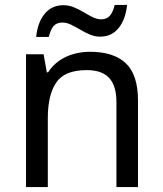

<svg xmlns="http://www.w3.org/2000/svg" viewBox="-20 -755 658 775"><path d="M343 -546Q439 -546 488 -499.5Q537 -453 537 -349V0H450V-343Q450 -408 421 -440Q392 -472 330 -472Q241 -472 207 -422Q173 -372 173 -278V0H85V-536H156L169 -463H174Q192 -491 218.5 -509.5Q245 -528 277 -537Q309 -546 343 -546ZM126 -606Q132 -665 160.5 -699.5Q189 -734 236 -734Q258 -734 278.5 -725.5Q299 -717 318 -705.5Q337 -694 354.5 -685.5Q372 -677 388 -677Q411 -677 423.5 -691.5Q436 -706 443 -735H493Q487 -677 459 -642Q431 -607 384 -607Q363 -607 343 -615.5Q323 -624 303.5 -635.5Q284 -647 266.5 -655.5Q249 -664 232 -664Q208 -664 196 -649.5Q184 -635 177 -606Z"/></svg>

Font: Noto Sans Thaana
Style: Regular
Weight: 400
Designer: Monotype Design Team
Foundry: Monotype Imaging Inc.
Version: Version 2.001